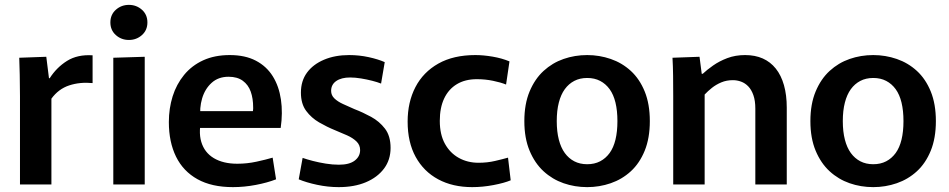

<svg xmlns="http://www.w3.org/2000/svg" viewBox="-20 -757 3895 788"><path d="M62 0V-362Q62 -413 61 -450Q60 -487 59 -520L170 -524L181 -436H184Q212 -480 255 -507Q298 -534 360 -530V-416Q308 -421 264 -406.5Q220 -392 191 -352V0Z M445 -520 574 -524V0H445ZM509 -593Q478 -593 455.5 -613Q433 -633 433 -665Q433 -697 455.5 -717Q478 -737 509 -737Q540 -737 562.5 -717Q585 -697 585 -665Q585 -633 562.5 -613Q540 -593 509 -593Z M936 11Q849 11 790.5 -21.5Q732 -54 702.5 -114Q673 -174 673 -256Q673 -312 688.5 -361.5Q704 -411 735.5 -449.5Q767 -488 814 -509.5Q861 -531 923 -531Q986 -531 1030 -508Q1074 -485 1099.5 -444Q1125 -403 1133 -348.5Q1141 -294 1132 -232H742L810 -282Q793 -219 806 -175Q819 -131 857.5 -108Q896 -85 954 -85Q994 -85 1033 -93.5Q1072 -102 1099 -110L1113 -21Q1077 -7 1029.5 2Q982 11 936 11ZM743 -301H1018Q1019 -306 1019 -310Q1019 -314 1019 -316Q1019 -353 1009 -381Q999 -409 976.5 -425.5Q954 -442 918 -442Q876 -442 848.5 -417Q821 -392 809.5 -353Q798 -314 803 -270Z M1370 11Q1326 11 1281.5 1.5Q1237 -8 1206 -21L1222 -109Q1239 -103 1264 -96.5Q1289 -90 1317 -85.5Q1345 -81 1371 -81Q1414 -81 1436 -98Q1458 -115 1458 -141Q1458 -162 1443 -176.5Q1428 -191 1404.5 -201.5Q1381 -212 1354 -223Q1322 -236 1290 -254.5Q1258 -273 1236.5 -302Q1215 -331 1215 -377Q1215 -425 1240 -459Q1265 -493 1310 -512Q1355 -531 1413 -531Q1454 -531 1493 -522.5Q1532 -514 1559 -502L1544 -414Q1529 -420 1507.5 -425.5Q1486 -431 1462 -435Q1438 -439 1417 -439Q1381 -439 1360 -424.5Q1339 -410 1339 -384Q1339 -366 1352.5 -353Q1366 -340 1388 -330Q1410 -320 1435 -309Q1469 -296 1503 -277.5Q1537 -259 1560 -229Q1583 -199 1583 -150Q1583 -101 1556 -65Q1529 -29 1481.5 -9Q1434 11 1370 11Z M1918 11Q1838 11 1778.5 -21Q1719 -53 1686 -113Q1653 -173 1653 -258Q1653 -338 1685 -399.5Q1717 -461 1779 -496Q1841 -531 1931 -531Q1964 -531 2002 -524.5Q2040 -518 2071 -505L2057 -410Q2035 -419 2003 -425.5Q1971 -432 1937 -432Q1889 -432 1855 -411.5Q1821 -391 1803 -353Q1785 -315 1785 -261Q1785 -205 1806 -167Q1827 -129 1863 -109Q1899 -89 1944 -89Q1980 -89 2012 -96.5Q2044 -104 2065 -110L2076 -17Q2050 -6 2005.5 2.5Q1961 11 1918 11Z M2390 11Q2339 11 2293 -5Q2247 -21 2211 -54Q2175 -87 2153.5 -138.5Q2132 -190 2132 -260Q2132 -330 2153.5 -381.5Q2175 -433 2211 -466Q2247 -499 2293 -515Q2339 -531 2390 -531Q2440 -531 2486.5 -515Q2533 -499 2569 -466Q2605 -433 2626 -381.5Q2647 -330 2647 -260Q2647 -190 2626 -138.5Q2605 -87 2569 -54Q2533 -21 2486.5 -5Q2440 11 2390 11ZM2390 -83Q2420 -83 2443 -95Q2466 -107 2482 -129Q2498 -151 2506 -184Q2514 -217 2514 -260Q2514 -303 2506 -336Q2498 -369 2482 -391Q2466 -413 2443 -425Q2420 -437 2390 -437Q2360 -437 2337 -425Q2314 -413 2298 -391Q2282 -369 2273.5 -336Q2265 -303 2265 -260Q2265 -217 2273.5 -184Q2282 -151 2298 -129Q2314 -107 2337 -95Q2360 -83 2390 -83Z M2743 -362Q2743 -407 2742.5 -446Q2742 -485 2740 -520L2851 -524L2860 -454H2864Q2881 -470 2906.5 -488Q2932 -506 2965 -518.5Q2998 -531 3038 -531Q3079 -531 3110.5 -517Q3142 -503 3164 -475.5Q3186 -448 3197.5 -407.5Q3209 -367 3209 -315V0H3080V-311Q3080 -344 3072 -366.5Q3064 -389 3051 -402.5Q3038 -416 3021.5 -422Q3005 -428 2988 -428Q2962 -428 2940.5 -419Q2919 -410 2902 -396.5Q2885 -383 2872 -369V0H2743Z M3564 11Q3513 11 3467 -5Q3421 -21 3385 -54Q3349 -87 3327.5 -138.5Q3306 -190 3306 -260Q3306 -330 3327.5 -381.5Q3349 -433 3385 -466Q3421 -499 3467 -515Q3513 -531 3564 -531Q3614 -531 3660.5 -515Q3707 -499 3743 -466Q3779 -433 3800 -381.5Q3821 -330 3821 -260Q3821 -190 3800 -138.5Q3779 -87 3743 -54Q3707 -21 3660.5 -5Q3614 11 3564 11ZM3564 -83Q3594 -83 3617 -95Q3640 -107 3656 -129Q3672 -151 3680 -184Q3688 -217 3688 -260Q3688 -303 3680 -336Q3672 -369 3656 -391Q3640 -413 3617 -425Q3594 -437 3564 -437Q3534 -437 3511 -425Q3488 -413 3472 -391Q3456 -369 3447.5 -336Q3439 -303 3439 -260Q3439 -217 3447.5 -184Q3456 -151 3472 -129Q3488 -107 3511 -95Q3534 -83 3564 -83Z"/></svg>

Font: Murecho Thin Medium
Style: Regular
Weight: 500
Version: Version 1.010